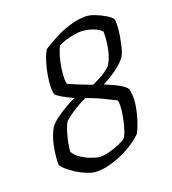

<svg xmlns="http://www.w3.org/2000/svg" viewBox="-125 -764 769 859"><g transform="rotate(-20 260.0 -335.0)"><path d="M194 0Q172 0 146.5 -10Q121 -20 98 -34.5Q75 -49 59 -63.5Q43 -78 39 -88Q39 -131 48.5 -176.5Q58 -222 77 -254Q89 -271 113 -288.5Q137 -306 163.5 -321Q190 -336 208 -344Q179 -357 159 -368.5Q139 -380 128 -391Q127 -398 126 -406Q125 -414 125 -422Q125 -448 130.5 -480Q136 -512 145.5 -542.5Q155 -573 167 -592Q196 -611 231 -629Q266 -647 304 -658.5Q342 -670 378 -670Q398 -670 423.5 -660Q449 -650 470 -637Q491 -624 497 -614Q499 -609 499 -601.5Q499 -594 499 -586Q499 -567 494.5 -539Q490 -511 483.5 -484.5Q477 -458 467 -442Q448 -417 416 -394.5Q384 -372 352 -356Q394 -339 420 -324Q446 -309 452 -297Q454 -288 455.5 -278Q457 -268 457 -259Q457 -231 450.5 -200.5Q444 -170 435 -143.5Q426 -117 416 -98Q388 -70 349 -48Q310 -26 269 -13Q228 0 194 0ZM228 -57Q248 -57 272.5 -63.5Q297 -70 319 -79.5Q341 -89 352 -97Q362 -110 370 -137Q378 -164 383.5 -193.5Q389 -223 389 -244Q389 -252 388.5 -257.5Q388 -263 387 -267Q370 -275 338 -291.5Q306 -308 254 -327Q235 -319 203 -300Q171 -281 144 -257Q135 -243 127 -218Q119 -193 114 -167Q109 -141 108 -124Q120 -103 144 -88Q168 -73 192.5 -65Q217 -57 228 -57ZM307 -371Q323 -378 348.5 -391.5Q374 -405 398 -428Q416 -458 424 -497Q432 -536 432 -579Q423 -589 405.5 -597.5Q388 -606 368.5 -610Q349 -614 334 -614Q322 -614 302.5 -610.5Q283 -607 262.5 -601Q242 -595 228 -587Q218 -569 210.5 -542.5Q203 -516 199 -488.5Q195 -461 195 -439Q195 -431 196 -425Q197 -419 198 -415Q218 -406 242 -396Q266 -386 307 -371Z"/></g></svg>

Font: Texturina Medium 12pt ExtraLight
Style: Italic
Weight: 250
Italic angle: -11°
Version: Version 1.002